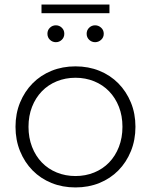

<svg xmlns="http://www.w3.org/2000/svg" viewBox="-20 -818 662 842"><path d="M311 4Q254 4 206 -15.5Q158 -35 123 -70.5Q88 -106 68 -155Q48 -204 48 -262Q48 -320 68 -368.5Q88 -417 123 -452.5Q158 -488 206 -507.5Q254 -527 311 -527Q368 -527 416 -507.5Q464 -488 499 -452.5Q534 -417 554 -368.5Q574 -320 574 -262Q574 -204 554 -155Q534 -106 499 -70.5Q464 -35 416 -15.5Q368 4 311 4ZM311 -46Q355 -46 393 -61.5Q431 -77 458.5 -105.5Q486 -134 501.5 -174Q517 -214 517 -262Q517 -310 501.5 -349.5Q486 -389 458.5 -417.5Q431 -446 393 -461.5Q355 -477 311 -477Q267 -477 229 -461.5Q191 -446 163.5 -417.5Q136 -389 120.5 -349.5Q105 -310 105 -262Q105 -214 120.5 -174Q136 -134 163.5 -105.5Q191 -77 229 -61.5Q267 -46 311 -46ZM397 -633Q382 -633 371 -643.5Q360 -654 360 -670Q360 -686 371 -696.5Q382 -707 397 -707Q412 -707 423.5 -696.5Q435 -686 435 -670Q435 -654 423.5 -643.5Q412 -633 397 -633ZM225 -633Q210 -633 199 -643.5Q188 -654 188 -670Q188 -686 199 -696.5Q210 -707 225 -707Q240 -707 251 -696.5Q262 -686 262 -670Q262 -654 251 -643.5Q240 -633 225 -633ZM162 -760V-798H460V-760Z"/></svg>

Font: Montserrat-Alt1 Light
Style: Regular
Weight: 300
Designer: Differentunic
Foundry: Differentunic
Version: Version 7.222